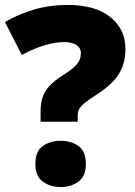

<svg xmlns="http://www.w3.org/2000/svg" viewBox="-20 -744 545 776"><path d="M144 -294Q144 -324 151.5 -348.5Q159 -373 178.5 -395Q198 -417 233 -439Q266 -460 282 -475.5Q298 -491 302.5 -504Q307 -517 307 -530Q307 -550 288.5 -562Q270 -574 240 -574Q203 -574 160 -561Q117 -548 68 -522L0 -655Q55 -687 118 -705.5Q181 -724 254 -724Q365 -724 426 -675Q487 -626 487 -546Q487 -508 475.5 -476Q464 -444 438.5 -416.5Q413 -389 371 -362Q342 -343 325 -330Q308 -317 301 -305Q294 -293 294 -277V-252H144ZM123 -81Q123 -133 153 -154Q183 -175 226 -175Q267 -175 297 -154Q327 -133 327 -81Q327 -32 297 -10Q267 12 226 12Q183 12 153 -10Q123 -32 123 -81Z"/></svg>

Font: Noto Sans Thai Black
Style: Regular
Weight: 900
Version: Version 2.001